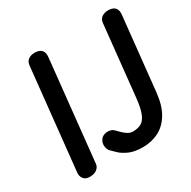

<svg xmlns="http://www.w3.org/2000/svg" viewBox="-213 -1212 1420 1426"><g transform="rotate(-30 497.0 -499.0)"><path d="M160.5 0Q125.5 0 108.2 -21.8Q91 -43.5 94.5 -75.5L185.5 -940.5Q189 -973.5 211 -988.8Q233 -1004 267 -1004Q286.5 -1004 304 -997Q321.5 -990 331.2 -972.2Q341 -954.5 337.5 -922L247 -60Q244.5 -35.5 222 -17.8Q199.5 0 160.5 0ZM612.5 6.5Q543.5 6.5 498.2 -13.2Q453 -33 426.5 -57.8Q400 -82.5 386 -97.5Q369.5 -115 366.5 -144Q363.5 -173 381 -197.5Q393 -214 414 -220.8Q435 -227.5 457 -224Q479 -220.5 494 -205.5Q506 -194 523.2 -176.2Q540.5 -158.5 561.8 -145Q583 -131.5 607 -131.5Q648 -131.5 677 -147Q706 -162.5 724.2 -206.5Q742.5 -250.5 751.5 -335.5L815 -940.5Q818.5 -973.5 841.2 -988.8Q864 -1004 897 -1004Q916.5 -1004 934 -997Q951.5 -990 961.2 -972.2Q971 -954.5 967.5 -922L902 -298Q891 -190.5 850.8 -123.2Q810.5 -56 749.2 -24.8Q688 6.5 612.5 6.5Z"/></g></svg>

Font: Edu NSW ACT Hand
Style: Regular
Weight: 400
Designer: Tina and Corey Anderson, Eben Sorkin, Mirko Velimirovic
Foundry: Sorkin Type Co.
Version: Version 2.000